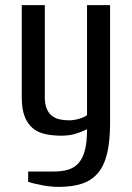

<svg xmlns="http://www.w3.org/2000/svg" viewBox="-20 -520 515 750"><path d="M220 10Q184 10 155.5 3.5Q127 -3 107 -20Q87 -37 76 -66Q65 -95 65 -140V-500H155V-140Q155 -114 162 -96.5Q169 -79 182 -68.5Q195 -58 212 -54Q229 -50 250 -50Q269 -50 289 -56Q309 -62 320 -70V-500H410V-40Q410 31 398.5 79Q387 127 362.5 156Q338 185 300 197.5Q262 210 210 210Q180 210 146.5 204Q113 198 90 190V150H190Q224 150 248.5 142Q273 134 289 114.5Q305 95 312.5 63.5Q320 32 320 -15Q297 -4 273.5 3Q250 10 220 10Z"/></svg>

Font: Cuprum
Style: Regular
Weight: 400
Designer: Jovanny Lemonad
Foundry: Jovanny Lemonad
Version: Version 1.002